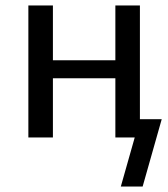

<svg xmlns="http://www.w3.org/2000/svg" viewBox="-20 -504 617 704"><path d="M423 180 474 0H403V-217H174V0H84V-484H174V-283H403V-484H493V-67H573L503 180Z"/></svg>

Font: Play
Style: Regular
Weight: 400
Designer: Jonas Hecksher (Cyrillic expansion: Cyreal)
Foundry: Jonas Hecksher, Playtype, e-types AS
Version: Version 2.101; ttfautohint (v1.5.65-e2d9)